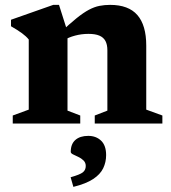

<svg xmlns="http://www.w3.org/2000/svg" viewBox="-20 -494 684 768"><path d="M250 -367.5V-51.5L301 -32V0H31V-32L95 -55.5V-336Q84.5 -349 67.8 -361.2Q51 -373.5 24 -389V-415L193 -474.5H216ZM359 -32 409.5 -51.5V-293Q409.5 -315.5 401.8 -330Q394 -344.5 377.5 -351.5Q361 -358.5 334 -358.5Q306 -358.5 280 -351.5Q254 -344.5 235.5 -333L218.5 -361Q258 -398.5 286 -421Q314 -443.5 335.8 -455Q357.5 -466.5 377.8 -470.5Q398 -474.5 420.5 -474.5Q494 -474.5 529.5 -433.8Q565 -393 565 -311.5V-55.5L629.5 -32V0H359ZM262.5 215Q300 204.5 311.5 195.2Q323 186 323 170Q323 156.5 314 147.8Q305 139 293 133.5Q281 128 272 123.5Q263 119 263 113.5Q263 82 281.5 65.8Q300 49.5 333 49.5Q364.5 49.5 384.5 68.8Q404.5 88 404.5 126.5Q404.5 154.5 392.8 179Q381 203.5 352.5 222.2Q324 241 273.5 253.5Z"/></svg>

Font: Newsreader
Style: Bold
Weight: 700
Designer: Hugues Gentile
Foundry: Production Type
Version: Version 1.003